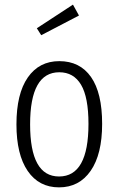

<svg xmlns="http://www.w3.org/2000/svg" viewBox="-20 -798 512 829"><path d="M421 -263Q421 -132 371.5 -60.5Q322 11 235 11Q148 11 99.5 -60Q51 -131 51 -261Q51 -393 100 -463.5Q149 -534 236 -534Q325 -534 373 -465.5Q421 -397 421 -263ZM110 -261Q110 -36 235 -36Q362 -36 362 -263Q362 -378 330 -432Q298 -486 236 -486Q110 -486 110 -261ZM295 -778 321 -731 158 -646 139 -676Z"/></svg>

Font: Fira Sans Extra Condensed Light
Style: Regular
Weight: 300
Width: 1
Designer: Carrois Corporate & Edenspiekermann AG
Foundry: Carrois Corporate GbR & Edenspiekermann AG
Version: Version 4.203